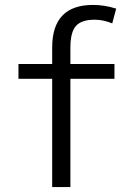

<svg xmlns="http://www.w3.org/2000/svg" viewBox="-20 -760 562 780"><path d="M55 -500H192V-567Q192 -740 358 -740Q404 -740 452 -725L436 -665Q399 -680 365 -680Q311 -680 288.5 -654.5Q266 -629 266 -567V-500H445V-440H266V0H192V-440H55Z"/></svg>

Font: M PLUS 1p
Style: Regular
Weight: 400
Version: Version 1.062